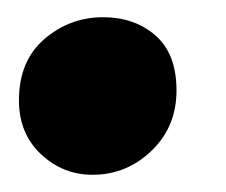

<svg xmlns="http://www.w3.org/2000/svg" viewBox="-20 -181 263 223"><path d="M87.5 22Q53 22 27.5 -2Q2 -26 2 -64.4Q2 -110.2 31.5 -135.6Q61 -161 99.8 -161Q136.2 -161 160.6 -139.8Q185 -118.5 185 -76Q185 -33.8 156 -5.9Q127 22 87.5 22Z"/></svg>

Font: Alkatra
Style: Regular
Weight: 400
Designer: Suman Bhandary
Version: Version 1.100;gftools[0.9.22]